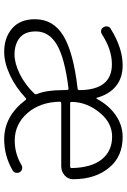

<svg xmlns="http://www.w3.org/2000/svg" viewBox="134 -720 600 907"><g transform="rotate(90 433.5 -267.0)"><path d="M225.6 12.7Q158.2 12.7 114.7 -24.9Q71.3 -62.5 71.3 -132.8Q71.3 -219.7 149.9 -267.1Q228.5 -314.5 398.4 -334Q406.2 -335 406.2 -342.8Q405.3 -496.1 284.2 -496.1Q214.8 -496.1 142.6 -449.2Q133.8 -443.4 124 -445.3Q114.3 -447.3 109.4 -456.1Q103.5 -464.8 105.5 -475.1Q107.4 -485.4 116.2 -490.2Q207 -546.9 289.1 -546.9Q349.6 -546.9 388.2 -514.6Q426.8 -482.4 442.4 -424.8Q442.4 -422.9 444.3 -422.9Q446.3 -422.9 447.3 -424.8Q477.5 -481.4 524.9 -514.2Q572.3 -546.9 627 -546.9Q718.8 -546.9 770.5 -485.4Q827.1 -419.9 827.1 -312.5Q827.1 -290 809.6 -273.4Q791 -256.8 766.6 -256.8H468.8Q460.9 -256.8 460.9 -250Q462.9 -156.2 515.1 -96.7Q567.4 -37.1 644.5 -37.1Q707 -37.1 760.7 -69.3Q769.5 -74.2 779.3 -71.8Q789.1 -69.3 793.9 -60.5Q798.8 -51.8 796.4 -41.5Q793.9 -31.2 784.2 -26.4Q715.8 12.7 638.7 12.7Q529.3 12.7 453.1 -87.9Q449.2 -93.8 443.4 -88.9Q392.6 -41 334.5 -14.2Q276.4 12.7 225.6 12.7ZM238.3 -36.1Q279.3 -36.1 330.1 -61Q380.9 -85.9 422.9 -129.9Q427.7 -134.8 424.8 -141.6Q406.2 -187.5 406.2 -262.7L405.3 -285.2Q405.3 -292 397.5 -291Q254.9 -273.4 191.9 -236.3Q128.9 -199.2 128.9 -136.7Q128.9 -85 159.2 -60.5Q189.5 -36.1 238.3 -36.1ZM461.9 -304.7Q461.9 -298.8 468.8 -298.8H766.6Q774.4 -298.8 774.4 -306.6Q774.4 -306.6 774.4 -306.6Q772.5 -399.4 733.4 -448.2Q694.3 -497.1 626 -497.1Q563.5 -497.1 517.6 -444.3Q461.9 -379.9 461.9 -304.7Z"/></g></svg>

Font: Gen Jyuu Gothic P Light
Style: Regular
Weight: 200
Designer: [Source Han Sans]
Ryoko NISHIZUKA  (kana & ideographs); Paul D. Hunt (Latin, Greek & Cyrillic); Wenlong ZHANG  (bopomofo
Version: Version 1.002.20150607